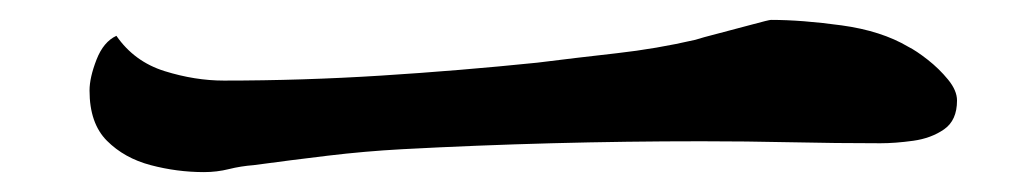

<svg xmlns="http://www.w3.org/2000/svg" viewBox="-20 -463 1040 193"><path d="M942 -362Q942 -342 929 -333Q916 -324 898 -321.5Q880 -319 865 -319Q820 -319 775 -320Q730 -321 685 -321Q610 -321 534.5 -319Q459 -317 384 -313Q347 -311 309.5 -306.5Q272 -302 235 -297Q222 -296 210 -293Q198 -290 185 -290Q158 -290 131.5 -297Q105 -304 87.5 -321.5Q70 -339 70 -372Q70 -385 77 -403Q84 -421 97 -427Q115 -401 145.5 -391.5Q176 -382 205 -382Q284 -382 363 -387Q442 -392 520 -400Q560 -405 600 -409.5Q640 -414 679 -423Q685 -425 702.5 -429.5Q720 -434 736.5 -438.5Q753 -443 755 -443Q786 -443 826 -437.5Q866 -432 893 -416Q901 -412 912.5 -403Q924 -394 933 -383Q942 -372 942 -362Z"/></svg>

Font: Kaisei Tokumin Medium
Style: Regular
Weight: 500
Designer: Font-Kai, 金井和夫
Foundry: KAZUO KANAI
Version: Version 5.003